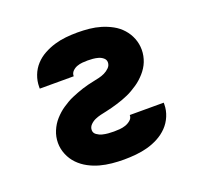

<svg xmlns="http://www.w3.org/2000/svg" viewBox="-99 -640 798 760"><g transform="rotate(-20 300.0 -260.0)"><path d="M301 8Q276 8 250.5 5.5Q225 3 201 -3.5Q177 -10 154.5 -22Q132 -34 114.5 -52Q97 -70 87 -94Q77 -118 77 -143Q77 -156 79.5 -168.5Q82 -181 87 -193Q92 -205 98.5 -215.5Q105 -226 113.5 -235.5Q122 -245 131.5 -253.5Q141 -262 151.5 -269Q162 -276 173 -282.5Q184 -289 196 -294Q208 -299 219.5 -303.5Q231 -308 243.5 -312Q256 -316 268 -319Q280 -322 292.5 -324.5Q305 -327 317.5 -330Q330 -333 341.5 -338.5Q353 -344 362.5 -353.5Q372 -363 372 -376Q372 -387 363 -394.5Q354 -402 343 -405Q332 -408 321 -409Q310 -410 299 -410Q288 -410 276.5 -409Q265 -408 254 -404Q243 -400 234.5 -391.5Q226 -383 226 -371V-370H83V-377Q83 -402 92 -425.5Q101 -449 117.5 -467Q134 -485 156 -497Q178 -509 201.5 -516Q225 -523 249.5 -525.5Q274 -528 299 -528Q324 -528 348.5 -525.5Q373 -523 396.5 -516Q420 -509 442 -497Q464 -485 480.5 -466.5Q497 -448 506 -425Q515 -402 515 -377Q515 -364 512.5 -351.5Q510 -339 505.5 -327.5Q501 -316 494 -305Q487 -294 478.5 -284.5Q470 -275 460.5 -266.5Q451 -258 440.5 -251Q430 -244 419 -237.5Q408 -231 396.5 -226Q385 -221 373 -216.5Q361 -212 349 -208.5Q337 -205 324.5 -201.5Q312 -198 299.5 -195.5Q287 -193 274.5 -190Q262 -187 250.5 -182Q239 -177 229.5 -167.5Q220 -158 220 -145Q220 -133 230.5 -125.5Q241 -118 253 -115Q265 -112 277 -111Q289 -110 301 -110Q313 -110 325.5 -111Q338 -112 350 -116Q362 -120 372 -128.5Q382 -137 382 -149V-150H525V-143Q525 -118 515 -94Q505 -70 487.5 -52Q470 -34 447.5 -22Q425 -10 401 -3.5Q377 3 351.5 5.5Q326 8 301 8Z"/></g></svg>

Font: Iosevka Heavy Extended
Style: Regular
Weight: 900
Width: 7
Monospace: yes
Designer: Belleve Invis
Foundry: Belleve Invis
Version: Version 32.5.0; ttfautohint (v1.8.4)